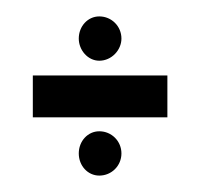

<svg xmlns="http://www.w3.org/2000/svg" viewBox="-20 -248 243 234"><path d="M101 -88C87 -88 76 -76 76 -61C76 -46 87 -34 101 -34C116 -34 128 -46 128 -61C128 -76 116 -88 101 -88ZM20 -156V-105H184V-156ZM101 -228C87 -228 76 -216 76 -201C76 -187 87 -174 101 -174C116 -174 128 -187 128 -201C128 -216 116 -228 101 -228Z"/></svg>

Font: Hussar Tani
Style: Dwa
Weight: 700
Foundry: Cannot Into Space Fonts
Version: Version 0.92